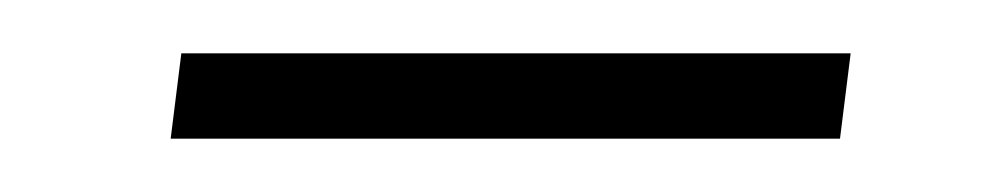

<svg xmlns="http://www.w3.org/2000/svg" viewBox="-20 -341 373 72"><path d="M299 -321 295 -289H44L48 -321Z"/></svg>

Font: Pathway Extreme SemiCondensed ExtraLight
Style: Italic
Weight: 250
Width: 4
Italic angle: -8°
Version: Version 1.001;gftools[0.9.26]